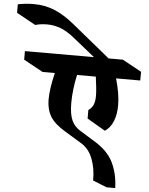

<svg xmlns="http://www.w3.org/2000/svg" viewBox="-318 -1240 1216 1568"><g transform="rotate(5 289.5 -455.5)"><path d="M616 -629Q652 -505 652 -412Q652 -334 628.5 -278.5Q605 -223 562 -195L413 -282V-352Q441 -371 453 -399Q465 -427 465 -472Q465 -524 450 -629H296Q269 -504 269 -397Q269 -306 292 -255Q315 -204 367 -174L474 -108Q593 -39 638.5 54Q684 147 687 264H616L502 218Q503 121 472.5 41Q442 -39 376 -78L244 -158Q151 -213 116.5 -271.5Q82 -330 82 -409Q82 -496 114 -629H13L-145 -716V-786H421L248 -925Q182 -979 127.5 -999Q73 -1019 16 -1019Q-35 -1019 -80 -1006L-236 -1092V-1162Q-171 -1175 -106 -1175Q-15 -1175 64 -1143Q143 -1111 231 -1039L541 -786H658L815 -700L814 -629Z"/></g></svg>

Font: Inknut Antiqua ExtraBold
Style: Regular
Weight: 800
Designer: Claus Eggers Sørensen
Foundry: Claus Eggers Sørensen
Version: Version 1.003; ttfautohint (v1.8.2) -l 8 -r 50 -G 200 -x 14 